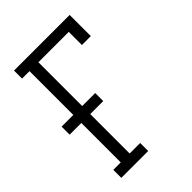

<svg xmlns="http://www.w3.org/2000/svg" viewBox="-215 -832 930 930"><g transform="rotate(-45 250.0 -367.5)"><path d="M56 0V-55H107V-325H27V-380H107V-680H56V-735H437V-590H376V-680H168V-380H257V-325H168V-55H240V0Z"/></g></svg>

Font: Iosevka Slab Light
Style: Regular
Weight: 300
Monospace: yes
Designer: Belleve Invis
Foundry: Belleve Invis
Version: Version 11.1.0; ttfautohint (v1.8.3)